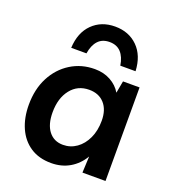

<svg xmlns="http://www.w3.org/2000/svg" viewBox="-137 -856 877 970"><g transform="rotate(20 301.0 -370.5)"><path d="M537 -503V0H413L417 -88Q390 -42 346.5 -16.5Q303 9 247 9Q181 9 135 -21.5Q89 -52 65 -106Q41 -160 41 -230Q41 -314 74 -377.5Q107 -441 164.5 -477Q222 -513 294 -513Q342 -513 379 -492.5Q416 -472 436 -438L448 -503ZM303 -405Q241 -405 204 -358Q167 -311 167 -235Q167 -170 195 -134Q223 -98 272 -98Q312 -98 344.5 -121Q377 -144 396 -185Q415 -226 415 -279Q415 -338 385 -371.5Q355 -405 303 -405ZM408 -573Q401 -618 378.5 -642.5Q356 -667 317 -667Q278 -667 255.5 -642.5Q233 -618 226 -573H144Q148 -656 195.5 -703Q243 -750 317 -750Q391 -750 438.5 -703Q486 -656 490 -573Z"/></g></svg>

Font: Livvic SemiBold
Style: Regular
Weight: 600
Designer: Jacques Le Bailly, Baron von Fonthausen
Version: Version 1.001; ttfautohint (v1.8.2)